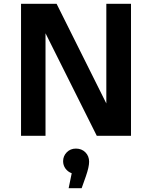

<svg xmlns="http://www.w3.org/2000/svg" viewBox="-20 -710 795 1004"><path d="M90 0V-690H276L536 -169V-690H665V0H486L218 -536V0ZM446 136Q446 163 429 212L407 274H339L355 196Q334 188 322 171Q310 154 310 133Q310 106 329 86.5Q348 67 377 67Q407 67 426.5 86.5Q446 106 446 136Z"/></svg>

Font: Radio Canada SemiBold
Style: Regular
Weight: 600
Designer: Charles Daoud, Etienne Aubert Bonn, Alexandre Saumier Demers, Jacques Le Bailly
Foundry: Radio-Canada
Version: Version 2.104; ttfautohint (v1.8.4.7-5d5b);gftools[0.9.28.de